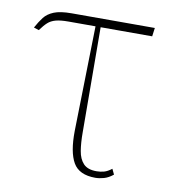

<svg xmlns="http://www.w3.org/2000/svg" viewBox="-67 -595 595 664"><g transform="rotate(10 230.5 -263.0)"><path d="M311 10Q254 10 233 -26.5Q212 -63 213 -137L221 -506H126Q98 -506 81.5 -501.5Q65 -497 54 -487Q43 -477 30 -459L12 -465Q24 -487 36 -502.5Q48 -518 70 -527Q92 -536 132 -536H424L420 -506H239L241 -137Q241 -101 245.5 -73Q250 -45 265 -29Q280 -13 311 -13Q325 -13 337.5 -16.5Q350 -20 364 -31L373 -12Q357 1 341 5.5Q325 10 311 10Z"/></g></svg>

Font: Noto Serif Thin
Style: Regular
Weight: 100
Designer: Monotype Design Team
Foundry: Monotype Imaging Inc.
Version: Version 2.015